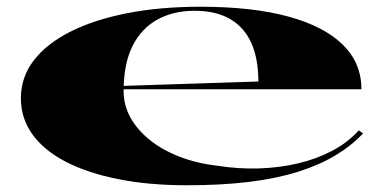

<svg xmlns="http://www.w3.org/2000/svg" viewBox="-20 -535 1144 570"><path d="M575 -515Q729 -515 835.5 -486Q942 -457 997.5 -402.5Q1053 -348 1053 -270H345V-280L747 -293Q747 -360 726.5 -406.5Q706 -453 664 -478Q622 -503 557 -503Q495 -503 447.5 -477Q400 -451 373.5 -398.5Q347 -346 347 -264Q347 -223 367 -186.5Q387 -150 424 -120Q461 -90 512.5 -70Q564 -50 625 -43Q688 -33 749 -35Q810 -37 865 -50Q920 -63 966.5 -87.5Q1013 -112 1045 -148L1058 -139Q1023 -102 975.5 -73.5Q928 -45 864.5 -25Q801 -5 719.5 5Q638 15 535 15Q421 15 329.5 -3.5Q238 -22 174 -55.5Q110 -89 76 -136.5Q42 -184 42 -243Q42 -306 80.5 -356Q119 -406 190 -441.5Q261 -477 358.5 -496Q456 -515 575 -515Z"/></svg>

Font: Kalnia Expanded Medium
Style: Regular
Weight: 500
Width: 7
Designer: Frida Medrano
Foundry: Frida Medrano
Version: Version 1.105